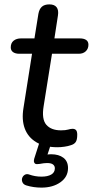

<svg xmlns="http://www.w3.org/2000/svg" viewBox="-20 -662 423 875"><path d="M242 9Q184 9 146 -13.5Q108 -36 93 -76Q78 -116 87 -170L126 -417H68Q50 -417 39.5 -424.5Q29 -432 29 -446Q29 -466 42 -476.5Q55 -487 76 -487H137L155 -599Q159 -621 171 -631.5Q183 -642 205 -642Q228 -642 238 -629Q248 -616 244 -591L228 -487H343Q362 -487 372.5 -480Q383 -473 383 -458Q383 -440 371 -428.5Q359 -417 339 -417H217L179 -179Q169 -119 191 -93.5Q213 -68 258 -68Q279 -68 290.5 -71.5Q302 -75 311 -75Q321 -75 326.5 -69Q332 -63 332 -48Q332 -24 324.5 -14Q317 -4 302 0Q291 4 274 6.5Q257 9 242 9ZM169 193Q151 193 133.5 190.5Q116 188 100 183Q87 179 82.5 169Q78 159 81 149.5Q84 140 93 134.5Q102 129 115 134Q126 138 140 140.5Q154 143 169 143Q197 143 213.5 133.5Q230 124 230 105Q230 94 221.5 87.5Q213 81 195 81Q188 81 179 82Q170 83 161 85Q154 86 148 86Q142 86 139 83Q135 79 134.5 74Q134 69 136 61L162 -20H217L192 56L167 48Q179 45 191 43Q203 41 213 41Q248 41 269 57Q290 73 290 104Q290 144 255.5 168.5Q221 193 169 193Z"/></svg>

Font: Nunito Medium
Style: Italic
Weight: 500
Designer: Vernon Adams
Foundry: Vernon Adams
Version: Version 3.601